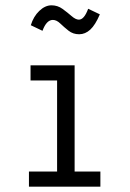

<svg xmlns="http://www.w3.org/2000/svg" viewBox="-20 -703 490 723"><path d="M89 0V-57H195V-400H95V-457H261V-57H358V0ZM312 -670 356 -649Q339 -609 320 -591.5Q301 -574 278 -574Q255 -574 238 -587.5Q221 -601 207 -614.5Q193 -628 179 -628Q155 -628 140 -587L96 -608Q106 -641 128 -662Q150 -683 174 -683Q197 -683 215.5 -669.5Q234 -656 249.5 -642.5Q265 -629 277 -629Q297 -629 312 -670Z"/></svg>

Font: Inconsolata SemiCondensed
Style: Regular
Weight: 400
Width: 4
Monospace: yes
Designer: Raph Levien, Cyreal, Brenton Simpson
Foundry: Raph Levien, Cyreal, Google
Version: Version 3.001; ttfautohint (v1.8.2.53-6de2)